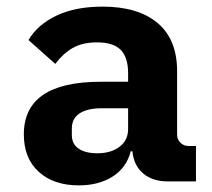

<svg xmlns="http://www.w3.org/2000/svg" viewBox="-20 -548 640 580"><path d="M487 0Q441 0 412.5 -24Q384 -48 380 -91H375Q362 -41 320 -14.5Q278 12 218 12Q142 12 97 -29Q52 -70 52 -142Q52 -301 284 -301H367V-327Q367 -374 345 -397Q323 -420 273 -420Q229 -420 199.5 -403Q170 -386 147 -355L66 -427Q93 -473 150 -500.5Q207 -528 290 -528Q397 -528 456 -478.5Q515 -429 515 -333V-141Q515 -127 525 -117Q535 -107 549 -107H572V0ZM367 -159V-221H288Q244 -221 220.5 -205.5Q197 -190 197 -160V-140Q197 -113 217.5 -99Q238 -85 274 -85Q315 -85 341 -104.5Q367 -124 367 -159Z"/></svg>

Font: iA Writer Quattro V
Style: Regular
Weight: 400
Designer: Mike Abbink, Paul van der Laan, Pieter van Rosmalen, Oliver Reichenstein
Foundry: Information Architects Inc.
Version: Version 2.000